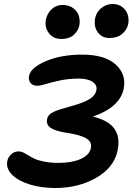

<svg xmlns="http://www.w3.org/2000/svg" viewBox="-20 -984 670 970"><path d="M533.2 -792Q495.1 -792 473.9 -821Q452.6 -850.1 460.9 -893.1Q467.3 -923.8 492.7 -943.8Q518.1 -963.9 548.8 -963.9Q578.1 -963.9 598.1 -948.2Q618.2 -932.6 625.2 -909.7Q632.3 -886.7 627.9 -862.8Q622.1 -834.5 597.7 -813.2Q573.2 -792 533.2 -792ZM290 -787.1Q250 -787.1 227.3 -816.2Q204.6 -845.2 211.9 -884.8Q218.8 -917.5 241.7 -938.2Q264.6 -959 295.9 -959Q328.1 -959 349.6 -942.9Q371.1 -926.8 378.2 -903.8Q385.3 -880.9 380.9 -856Q374.5 -826.7 351.6 -806.9Q328.6 -787.1 290 -787.1ZM258.8 -34.2Q189 -34.2 130.6 -52Q72.3 -69.8 40.8 -101.6Q9.3 -133.3 17.1 -170.9Q21 -190.4 36.9 -204.8Q52.7 -219.2 74.2 -219.2Q86.4 -219.2 98.6 -213.1Q110.8 -207 124.3 -198.5Q137.7 -189.9 155.5 -181.6Q173.3 -173.3 204.8 -167.2Q236.3 -161.1 276.9 -161.1Q342.8 -161.1 387.2 -180.7Q431.6 -200.2 439 -235.8Q442.9 -256.3 432.6 -270.5Q422.4 -284.7 392.1 -295.7Q361.8 -306.6 306.2 -314.9Q255.9 -323.7 234.4 -339.1Q212.9 -354.5 217.8 -381.8Q221.7 -405.3 251 -418.9Q271 -429.2 352.1 -451.2Q404.8 -466.3 433.3 -483.9Q461.9 -501.5 466.8 -528.8Q472.2 -553.7 448.2 -570.3Q424.3 -586.9 377.9 -586.9Q327.6 -586.9 284.7 -577.9Q241.7 -568.8 212.9 -559.8Q184.1 -550.8 168 -550.8Q144.5 -550.8 133.5 -565.4Q122.6 -580.1 127 -601.1Q134.8 -642.1 211.7 -675Q288.6 -708 395 -708Q509.3 -708 564.2 -658.4Q619.1 -608.9 605 -536.1Q585.9 -441.9 449.2 -395Q527.8 -376 557.9 -333.7Q587.9 -291.5 574.2 -224.1Q556.6 -137.7 466.3 -85.9Q376 -34.2 258.8 -34.2Z"/></svg>

Font: Shantell Sans Irregular Bouncy
Style: Italic
Weight: 600
Italic angle: -11.31°
Designer: Stephen Nixon, Anya Danilova, Shantell Martin
Foundry: Arrow Type
Version: Version 1.006;[9816181b4]